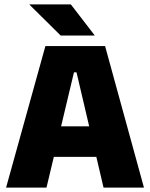

<svg xmlns="http://www.w3.org/2000/svg" viewBox="-20 -847 678 867"><path d="M7.5 0 185 -639H454.5L630 0H447.5L325.5 -520.5H314L190 0ZM175 -138.5V-276.5H461.5V-138.5ZM300 -827 407 -688V-686.5H254L113.5 -825.5V-827Z"/></svg>

Font: Anek Odia Medium ExtraBold
Style: Regular
Weight: 800
Version: Version 1.003